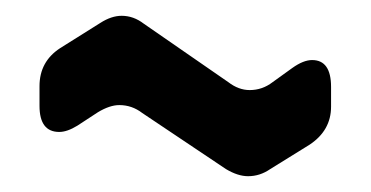

<svg xmlns="http://www.w3.org/2000/svg" viewBox="-20 -473 469 243"><path d="M55 -306Q65 -306 78 -314L104 -331Q119 -340 131 -340Q147 -340 160 -330L266 -259Q281 -250 294 -250Q309 -250 322 -259L372 -290Q399 -308 399 -338V-363Q399 -397 375 -397Q364 -397 350 -387L325 -369Q312 -359 296 -359Q282 -359 269 -369L162 -443Q149 -453 134 -453Q121 -453 107 -444L56 -412Q30 -395 30 -364V-339Q30 -306 55 -306Z"/></svg>

Font: WDXL Lubrifont SC
Style: Regular
Weight: 400
Designer: [WDXL Lubrifont] Copyright 2020-2022 (c) NightFurySL2001, Skr-ZERO; [ZCOOL QingKe HuangYou] Copyright 2018-2022 (c) The 
Version: Version 2.001;hotconv 1.1.1;makeotfexe 2.6.0